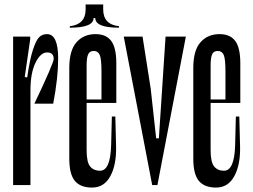

<svg xmlns="http://www.w3.org/2000/svg" viewBox="-20 -831 1138 862"><path d="M191.1 -595.6Q162.2 -595.6 139.4 -549.4Q116.7 -503.3 116.7 -424.4V0H38.9V-666.7H115.6V-654.4L91.1 -485.6L102.2 -483.3Q113.3 -563.3 127.8 -607.2Q142.2 -651.1 156.1 -664.4Q170 -677.8 191.1 -677.8Q241.1 -677.8 241.1 -567.8Q241.1 -482.2 218.9 -365.6H134.4Q221.1 -547.8 221.1 -566.7Q221.1 -595.6 191.1 -595.6Z M435.6 -368.9V-510Q435.6 -566.7 427.8 -584.4Q420 -602.2 401.1 -602.2Q382.2 -602.2 375.6 -586.7Q368.9 -571.1 368.9 -537.8V-156.7Q368.9 -102.2 385 -83.3Q401.1 -64.4 428.9 -64.4Q475.6 -64.4 478.9 -177.8L482.2 -307.8H497.8L501.1 -174.4Q503.3 -92.2 475.6 -40.6Q447.8 11.1 393.3 11.1Q341.1 11.1 316.1 -18.9Q291.1 -48.9 291.1 -118.9V-526.7Q291.1 -604.4 323.3 -641.1Q355.6 -677.8 408.9 -677.8Q456.7 -677.8 479.4 -647.2Q502.2 -616.7 502.2 -546.7V-368.9ZM480 -368.9H342.2V-384.4H480ZM396.7 -750H407.8Q407.8 -706.7 514.4 -706.7V-713.3Q443.3 -721.1 443.3 -788.9V-811.1H394.4ZM400 -750H411.1L413.3 -811.1H364.4V-788.9Q364.4 -721.1 293.3 -713.3V-706.7Q400 -706.7 400 -750Z M535.6 -666.7H620L656.7 -432.2L681.1 -210H693.3L686.7 0H663.3ZM693.3 -210 723.3 -666.7H814.4L686.7 0H663.3Z M992.2 -368.9V-510Q992.2 -566.7 984.4 -584.4Q976.7 -602.2 957.8 -602.2Q938.9 -602.2 932.2 -586.7Q925.6 -571.1 925.6 -537.8V-156.7Q925.6 -102.2 941.7 -83.3Q957.8 -64.4 985.6 -64.4Q1032.2 -64.4 1035.6 -177.8L1038.9 -307.8H1054.4L1057.8 -174.4Q1060 -92.2 1032.2 -40.6Q1004.4 11.1 950 11.1Q897.8 11.1 872.8 -18.9Q847.8 -48.9 847.8 -118.9V-526.7Q847.8 -604.4 880 -641.1Q912.2 -677.8 965.6 -677.8Q1013.3 -677.8 1036.1 -647.2Q1058.9 -616.7 1058.9 -546.7V-368.9ZM1036.7 -368.9H898.9V-384.4H1036.7Z"/></svg>

Font: Le Murmure
Style: Regular
Weight: 600
Width: 2
Designer: Jeremy Landes, Alexander Slobzheninov (Cyrillic)
Foundry: Velvetyne Type Foundry
Version: Version 1.0